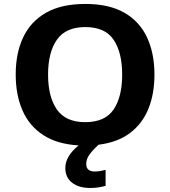

<svg xmlns="http://www.w3.org/2000/svg" viewBox="-20 -728 863 973"><path d="M417 103.5Q417 123 428.5 132.1Q439.9 141.1 459 141.1Q474.1 141.1 489.7 138.4Q505.4 135.7 515.1 132.8V213.9Q499 218.3 480.2 221.4Q461.4 224.6 437 224.6Q379.4 224.6 345.2 197.8Q311 170.9 311 123.5Q311 63.5 378.4 8.8Q269 2.4 198.5 -43.9Q127.9 -90.3 93.8 -168.7Q59.6 -247.1 59.6 -350.6Q59.6 -458.5 97.4 -538.8Q135.3 -619.1 213.4 -663.6Q291.5 -708 412.6 -708Q532.7 -708 610.1 -663.6Q687.5 -619.1 725.1 -538.6Q762.7 -458 762.7 -349.6Q762.7 -252.4 732.2 -177Q701.7 -101.6 639.2 -54.2Q576.7 -6.8 479.5 5.4Q447.8 34.7 432.4 56.6Q417 78.6 417 103.5ZM223.6 -349.6Q223.6 -237.3 268.3 -173.1Q313 -108.9 411.6 -108.9Q512.2 -108.9 555.7 -173.1Q599.1 -237.3 599.1 -349.6Q599.1 -462.4 555.7 -526.6Q512.2 -590.8 412.6 -590.8Q313 -590.8 268.3 -526.6Q223.6 -462.4 223.6 -349.6Z"/></svg>

Font: Lunasima
Style: Bold
Weight: 700
Designer: The DocRepair Project, Monotype Design Team
Foundry: Google
Version: Version 2.009